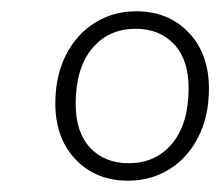

<svg xmlns="http://www.w3.org/2000/svg" viewBox="-20 -733 390 340"><path d="M78 -550Q78 -599 97 -636Q116 -673 148.5 -693Q181 -713 221 -713Q278 -713 314 -675.5Q350 -638 350 -576Q350 -527 331 -490Q312 -453 279.5 -433Q247 -413 207 -413Q150 -413 114 -450.5Q78 -488 78 -550ZM314 -577Q314 -627 288.5 -654.5Q263 -682 220 -682Q172 -682 143 -647Q114 -612 114 -549Q114 -499 139.5 -471.5Q165 -444 208 -444Q256 -444 285 -479Q314 -514 314 -577Z"/></svg>

Font: SN Pro Thin
Style: Italic
Weight: 200
Italic angle: -9°
Designer: Tobias Whetton
Foundry: Supernotes
Version: Version 1.003;Glyphs 3.3 (3324)